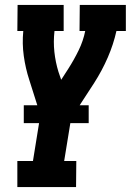

<svg xmlns="http://www.w3.org/2000/svg" viewBox="-20 -540 540 775"><path d="M50 215V110H113L143 -76L98 -218Q83 -264 76 -314Q69 -364 74 -415H50L51 -520H237V-415H200Q195 -372 199.5 -330.5Q204 -289 216 -250L227 -218L256 -263Q279 -299 297.5 -337Q316 -375 324 -415H301L302 -520H488V-415H450Q438 -361 415 -308Q392 -255 360 -205L267 -62L239 110H288L287 215ZM76 -43V-115H338V-43Z"/></svg>

Font: Iosevka Curly Slab Extrabold
Style: Italic
Weight: 800
Italic angle: -9°
Monospace: yes
Designer: Belleve Invis
Foundry: Belleve Invis
Version: Version 22.1.2; ttfautohint (v1.8.4)